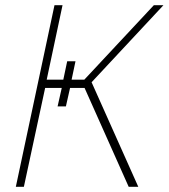

<svg xmlns="http://www.w3.org/2000/svg" viewBox="-20 -720 650 740"><path d="M513 0 333 -403 610 -700H573L305 -413H256L271 -484H239L224 -413H160L221 -700H190L41 0H72L154 -381H218L202 -310H234L250 -381H306L476 0Z"/></svg>

Font: Advent Pro ExtraLight
Style: Italic
Weight: 250
Italic angle: -12°
Version: Version 3.000